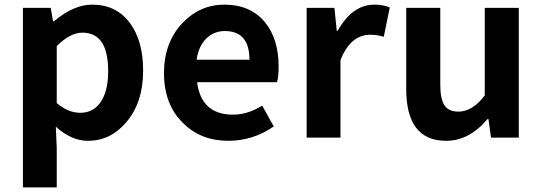

<svg xmlns="http://www.w3.org/2000/svg" viewBox="-20 -594 2338 829"><path d="M79 -560H199L209 -502H213Q298 -574 378 -574Q481 -574 540 -496Q598 -419 598 -289Q598 -151 525 -66Q457 14 360 14Q288 14 221 -47L225 45V215H79ZM413 -151Q447 -199 447 -287Q447 -453 336 -453Q283 -453 225 -395V-149Q274 -107 327 -107Q381 -107 413 -151Z M769 -64Q688 -144 688 -279Q688 -410 768 -495Q844 -574 949 -574Q1061 -574 1124 -498Q1183 -426 1183 -306Q1183 -262 1176 -239H831Q849 -99 986 -99Q1050 -99 1112 -138L1162 -48Q1072 14 966 14Q846 14 769 -64ZM1057 -336Q1057 -460 951 -460Q905 -460 872 -429Q837 -395 829 -336Z M1304 -560H1424L1434 -461H1438Q1501 -574 1597 -574Q1634 -574 1663 -562L1637 -435Q1609 -444 1579 -444Q1493 -444 1450 -334V0H1304Z M1734 -210V-560H1881V-229Q1881 -165 1900 -138Q1918 -112 1959 -112Q2020 -112 2073 -182V-560H2220V0H2100L2089 -80H2085Q2006 14 1906 14Q1734 14 1734 -210Z"/></svg>

Font: Noto Sans Tobesmart edit
Style: Bold
Weight: 700
Designer: Ryoko NISHIZUKA  (kana & ideographs); Paul D. Hunt (Latin, Greek & Cyrillic); Wenlong ZHANG  (bopomofo); Sandoll Communi
Foundry: Adobe Systems Incorporated
Version: Version 1.005 Oct 7, 2021